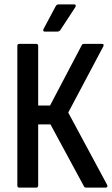

<svg xmlns="http://www.w3.org/2000/svg" viewBox="-20 -855 511 875"><path d="M68 0Q59 0 59 -10V-645Q59 -655 68 -655H145Q154 -655 154 -645V-374H208L352 -648Q354 -653 357 -654Q360 -655 363 -655H446Q451 -655 452 -651Q453 -647 450 -642L291 -342L468 -13Q471 -8 469 -4Q467 0 461 0H373Q370 0 367 -1Q364 -2 362 -7L210 -288H154V-10Q154 0 145 0ZM184 -711Q179 -711 177.5 -714Q176 -717 178 -722L234 -827Q239 -835 246 -835H318Q324 -835 325 -831Q326 -827 323 -822L255 -718Q250 -711 241 -711Z"/></svg>

Font: Sofia Sans Condensed SemiBold
Style: Regular
Weight: 600
Designer: Botio Nikoltchev, Ani Petrova
Foundry: lettersoup
Version: Version 4.101